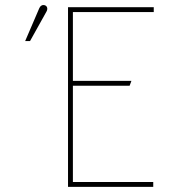

<svg xmlns="http://www.w3.org/2000/svg" viewBox="-20 -728 658 748"><path d="M577 0V-19H264V-394H485L492 -413H264V-681H579V-700H245V0ZM97 -568 160 -681C167 -692 165 -703 156 -707C144 -712 136 -703 133 -696L78 -568Z"/></svg>

Font: Advent Pro
Style: Thin
Weight: 100
Designer: Andreas Kalpakidis
Foundry: Andreas Kalpakidis
Version: Version 2.002 2007